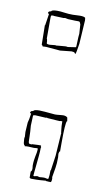

<svg xmlns="http://www.w3.org/2000/svg" viewBox="-70 -499 346 635"><g transform="rotate(10 102.5 -181.0)"><path d="M86 1 85 11Q82 25 80 39Q79 47 79 56Q79 58 79.5 61Q80 64 80 66Q80 73 78 75L76 77V98H79Q78 99 78 100H80H87Q91 100 99.5 100Q108 100 131 98V99Q138 99 139 100L141 99Q142 100 146 100Q150 100 150 88Q150 84 149 83Q152 65 154.5 50.5Q157 36 157 15L156 3L158 -5H160V-34Q160 -101 165 -108H166L164 -120Q159 -125 149 -125Q144 -125 137 -124Q130 -123 122 -123Q101 -125 88 -126Q75 -127 70 -127Q54 -127 50 -123V-122L43 -120Q41 -118 41 -117L40 -116Q40 -114 41 -113.5Q42 -113 43 -112H44Q42 -98 41 -93.5Q40 -89 38 -81L36 -49L37 -32Q36 -31 36 -30V-25Q36 -20 37 -13Q38 -6 42 -4V-2Q43 -3 54 -3L73 -2L85 -3ZM165 -455Q161 -459 147 -459Q140 -459 134 -458.5Q128 -458 123 -458Q108 -458 94.5 -460Q81 -462 71 -462Q55 -462 51 -458V-457L44 -455Q42 -453 42 -452L41 -451Q41 -449 42 -448.5Q43 -448 44 -447H45Q43 -433 39 -408H38L39 -343Q39 -342 43 -339V-337Q44 -338 55 -338L102 -334L140 -338Q148 -338 151 -335L152 -333Q153 -332 154 -332L155 -334Q156 -335 161 -367L166 -447ZM94 -12 95 -15 94 -14Q93 -14 85.5 -14Q78 -14 64 -13V-12Q58 -12 55.5 -13Q53 -14 52.5 -20Q52 -26 52 -38Q52 -50 50 -73L51 -96Q51 -106 52 -108L58 -109L94 -107Q95 -107 96 -107.5Q97 -108 99 -108V-107Q136 -104 140 -104Q142 -105 150 -105Q150 -88 151.5 -77.5Q153 -67 153 -65H154Q153 -64 153 -63L148 11L141 60Q139 62 139.5 69Q140 76 138 88H137L138 91H137Q132 91 129.5 90Q127 89 120 89L119 90V89L108 90L100 88Q98 88 95 89Q92 90 90 90Q88 90 87 89Q87 87 88 76.5Q89 66 90.5 51.5Q92 37 93.5 21.5Q95 6 95 -5L96 -9ZM153 -365Q153 -356 152 -354L125 -350Q123 -350 122.5 -350.5Q122 -351 119 -351Q118 -351 112.5 -350.5Q107 -350 100.5 -349.5Q94 -349 89.5 -348.5Q85 -348 85 -348V-349L65 -347Q54 -347 54.5 -351Q55 -355 53 -364L52 -365V-431Q52 -441 53 -443L59 -444Q62 -443 70 -443L95 -442Q96 -442 97 -442.5Q98 -443 100 -443L110 -441Q126 -440 133.5 -440Q141 -440 145 -440Q149 -440 150 -438Q151 -436 153 -431L155 -400L154 -389Z"/></g></svg>

Font: Londrina Sketch
Style: Regular
Weight: 400
Designer: Marcelo Magalhaes
Foundry: Marcelo Magalhães
Version: Version 1.002